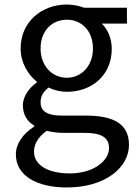

<svg xmlns="http://www.w3.org/2000/svg" viewBox="-20 -577 603 847"><path d="M275 250C443 250 549 163 549 62C549 -27 486 -67 360 -67H254C181 -67 159 -91 159 -126C159 -156 174 -174 194 -191C218 -179 248 -172 275 -172C385 -172 473 -245 473 -361C473 -408 455 -448 429 -473H540V-543H351C332 -550 305 -557 275 -557C165 -557 71 -482 71 -363C71 -298 106 -246 142 -217V-213C114 -193 81 -157 81 -112C81 -69 102 -40 131 -23V-19C80 14 50 58 50 104C50 198 142 250 275 250ZM275 -234C212 -234 159 -284 159 -363C159 -443 211 -490 275 -490C339 -490 390 -442 390 -363C390 -284 337 -234 275 -234ZM288 188C189 188 130 150 130 92C130 60 147 28 186 0C210 6 236 9 256 9H350C422 9 461 26 461 76C461 133 392 188 288 188Z"/></svg>

Font: Noto Sans CJK TC Regular
Style: Regular
Weight: 400
Designer: Ryoko NISHIZUKA (kana & ideographs); Paul D. Hunt (Latin, Greek & Cyrillic); Wenlong ZHANG (bopomofo); Sandoll Communica
Foundry: Adobe Systems Incorporated
Version: Version 1.001;PS 1.001;hotconv 1.0.78;makeotf.lib2.5.61930